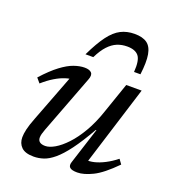

<svg xmlns="http://www.w3.org/2000/svg" viewBox="-129 -792 809 901"><g transform="rotate(20 275.0 -342.0)"><path d="M317.5 -26.5 375.5 -207.5H372.5Q333 -138 300.8 -94.8Q268.5 -51.5 241.2 -28.8Q214 -6 189.5 2Q165 10 140.5 10Q98 10 79 -8.8Q60 -27.5 60 -57.5Q60 -74.5 65.5 -98.5Q71 -122.5 85.5 -159.5L184 -417L197.5 -393Q179 -394 154.5 -386.2Q130 -378.5 103.2 -362.2Q76.5 -346 49.5 -322L30 -345Q73 -392.5 107.8 -418.5Q142.5 -444.5 171.2 -454.5Q200 -464.5 223.5 -464.5Q248.5 -464.5 258.5 -453.5Q268.5 -442.5 259 -418.5L148 -126.5Q143 -113.5 140.2 -102.8Q137.5 -92 137.5 -84Q137.5 -70 146.8 -62.8Q156 -55.5 174.5 -55.5Q195 -55.5 222 -71.2Q249 -87 278 -117.8Q307 -148.5 334.2 -195Q361.5 -241.5 382 -302.5L434.5 -454.5H511.5L382 -39.5L375 -60Q394 -57.5 418 -63.2Q442 -69 469.2 -83Q496.5 -97 523.5 -118.5L540 -95.5Q478.5 -33 434.5 -11.5Q390.5 10 358.5 10Q330.5 10 321 1Q311.5 -8 317.5 -26.5ZM377.5 -626Q350.5 -626 327.5 -616.5Q304.5 -607 284 -585Q263.5 -563 244.5 -524.5H205.5Q236.5 -589 264 -625.8Q291.5 -662.5 321.8 -678Q352 -693.5 390.5 -693.5Q430.5 -693.5 452.8 -677.5Q475 -661.5 481.5 -624.5Q488 -587.5 480 -524.5H448Q452.5 -583.5 435.2 -604.8Q418 -626 377.5 -626Z"/></g></svg>

Font: Newsreader 14pt
Style: Italic
Weight: 400
Italic angle: -17°
Designer: Hugues Gentile
Foundry: Production Type
Version: Version 1.003